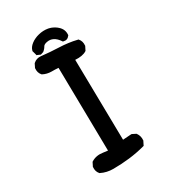

<svg xmlns="http://www.w3.org/2000/svg" viewBox="-196 -896 893 1006"><g transform="rotate(-30 250.0 -393.0)"><path d="M187.5 11.7Q147.9 11.7 114.7 -4.9L112.8 -5.9L111.8 -7.3Q97.2 -23.9 99.6 -49.8V-51.8L100.6 -53.2L110.4 -72.8L111.8 -75.2L114.3 -76.7Q144.5 -95.2 183.1 -88.9L210.9 -85.4L203.1 -590.3Q192.9 -591.3 182.6 -591.6Q172.4 -591.8 162.1 -591.8Q134.3 -591.8 110.4 -604.5L108.9 -605.5L107.9 -606.9Q93.3 -623.5 95.7 -649.4V-651.4L96.7 -652.8L106.4 -672.4L107.4 -673.8L108.9 -675.3Q127.4 -691.9 153.3 -689.5Q205.6 -683.6 258.8 -681.6Q285.6 -680.7 312.3 -677.2Q338.9 -673.8 364.3 -667.5L367.7 -667L369.6 -664.6Q384.3 -647.9 381.8 -622.1V-620.1L380.9 -618.7L371.1 -599.1L370.1 -596.7L367.7 -595.2Q355.5 -587.4 338.4 -584.5Q321.3 -581.5 299.8 -583L307.6 -95.2L357.9 -98.6H360.4L362.8 -97.7L382.3 -87.9L384.3 -86.9L385.7 -85Q399.9 -65.4 397.5 -40V-38.1L396.5 -36.6L386.7 -17.1L384.8 -13.2L380.4 -12.2Q335 0 285.9 5.9Q236.8 11.7 187.5 11.7ZM154.3 -698.2 140.6 -704.1 136.2 -705.6 135.3 -710.4 129.4 -731.9 128.4 -734.4 129.4 -736.8Q133.8 -755.9 154.3 -771.5Q159.2 -775.4 164.6 -778.6Q169.9 -781.7 175.8 -784.4Q181.6 -787.1 188.2 -789.6Q194.8 -792 201.7 -793.5Q230 -800.8 258.8 -795.9Q262.7 -794.9 266.8 -793.9Q271 -793 274.9 -791.5Q278.8 -790 282.5 -788.3Q286.1 -786.6 289.8 -784.7Q293.5 -782.7 297.1 -780.3Q300.8 -777.8 304.2 -775.4Q307.6 -772.9 310.5 -770Q335.4 -748 333 -716.3V-713.4L331.1 -710.9Q317.4 -691.9 295.4 -697.8L292 -698.2L289.6 -701.7Q274.4 -724.6 256.3 -733.4Q247.6 -737.8 238.5 -739Q229.5 -740.2 219.2 -738.3Q210 -736.8 204.1 -733.6Q198.2 -730.5 195.8 -726.6Q194.3 -724.1 192.9 -721.9Q191.4 -719.7 189.9 -717.5Q188.5 -715.3 186.8 -713.6Q185.1 -711.9 183.3 -710Q181.6 -708 179.7 -706.3Q177.7 -704.6 175.8 -703.1L174.8 -702.1L172.9 -701.7L161.1 -697.8L157.7 -696.8Z"/></g></svg>

Font: NaikaiFont
Style: Bold
Weight: 700
Version: Version 1.89